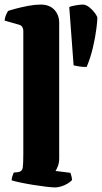

<svg xmlns="http://www.w3.org/2000/svg" viewBox="-25 -820 446 840"><path d="M216 0Q204 0 178 -3Q152 -6 121 -11Q90 -16 64 -21.5Q38 -27 26 -31Q26 -39 29 -48.5Q32 -58 35 -65L55 -67Q72 -70 74.5 -86Q77 -102 77 -147V-685Q77 -693 73 -701Q69 -709 58 -712L-5 -730Q-3 -746 2 -756.5Q7 -767 10 -772Q21 -776 45.5 -782.5Q70 -789 99 -794.5Q128 -800 153 -800Q191 -800 212.5 -777.5Q234 -755 234 -719V-128Q234 -107 228 -92.5Q222 -78 218 -72L283 -64Q285 -59 287.5 -49.5Q290 -40 290 -32Q284 -25 271 -17Q258 -9 243 -4.5Q228 0 216 0ZM354 -527Q335 -527 320.5 -529.5Q306 -532 297 -534L278 -789Q285 -793 305.5 -796.5Q326 -800 337 -800Q351 -800 366 -788Q381 -776 391 -762Q401 -748 401 -741Q401 -729 396.5 -693Q392 -657 381.5 -612Q371 -567 354 -527Z"/></svg>

Font: Texturina 12pt ExtraBold
Style: Regular
Weight: 800
Designer: Guillermo Torres Carreño
Foundry: Omnibus-Type
Version: Version 1.002